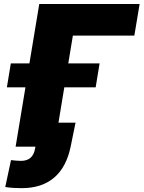

<svg xmlns="http://www.w3.org/2000/svg" viewBox="-20 -748 732 979"><path d="M691.9 -727.5 665 -566.4H351.6L257.8 0H59.6L180.2 -727.5ZM15.1 -302.7 35.2 -424.8H487.8L467.8 -302.7ZM91.3 211.4Q69.3 211.4 49.3 210.2Q29.3 209 6.8 205.6L36.1 68.4Q45.9 69.8 61.3 71Q76.7 72.3 86.9 72.3Q117.7 72.3 135.7 56.4Q153.8 40.5 159.2 7.8L160.6 0H98.6L119.1 -122.6H365.2L340.8 -2.9Q319.3 104 256.1 157.7Q192.9 211.4 91.3 211.4Z"/></svg>

Font: Inter 17pt Black
Style: Italic
Weight: 900
Italic angle: -9.3988°
Version: Version 4.001;git-66647c0bb